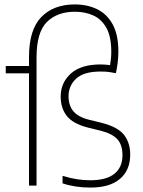

<svg xmlns="http://www.w3.org/2000/svg" viewBox="-20 -838 644 867"><path d="M388.5 9Q319.5 9 262.5 -10V-44Q299 -33 328.5 -28.5Q358 -24 388 -24Q460 -24 496.5 -53.2Q533 -82.5 533 -137Q533 -185 509.2 -210Q485.5 -235 435.5 -247.5L380.5 -261Q310 -278.5 282 -314Q254 -349.5 254 -402Q254 -464 299.5 -505.5Q345 -547 434.5 -547Q443.5 -547 454.5 -546.2Q465.5 -545.5 477 -544Q479.5 -558.5 481 -573.5Q482.5 -588.5 482.5 -603.5Q482.5 -672 460.8 -711.5Q439 -751 401.8 -768Q364.5 -785 318.5 -785Q238.5 -785 191.8 -738.8Q145 -692.5 145 -578V0H111V-507H6V-540H111V-581Q111 -704 166.5 -761Q222 -818 318 -818Q374 -818 418.5 -796.5Q463 -775 488.8 -728Q514.5 -681 514.5 -605Q514.5 -578 510.8 -550.2Q507 -522.5 503 -507.5Q488 -510.5 473 -512.8Q458 -515 434.5 -515Q358 -515 323.8 -482.8Q289.5 -450.5 289.5 -404Q289.5 -362 311.2 -335.8Q333 -309.5 383 -297L438.5 -283.5Q512.5 -264.5 540.2 -228.8Q568 -193 568 -139.5Q568 -70 522 -30.5Q476 9 388.5 9Z"/></svg>

Font: Encode Sans SemiCondensed SemiCondensed Thin
Style: Regular
Weight: 100
Width: 4
Designer: Multiple Designers
Foundry: Impallari Type
Version: Version 3.000; ttfautohint (v1.8.3) -l 8 -r 50 -G 200 -x 14 